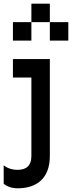

<svg xmlns="http://www.w3.org/2000/svg" viewBox="-20 -820 390 1040"><path d="M75 200C175 200 250 150 250 25V-500H50V-400H150V25C150 75 125 100 75 100C25 100 0 75 0 75V175C0 175 25 200 75 200ZM50 -600H150V-700H50ZM150 -700H250V-800H150ZM250 -600H350V-700H250Z"/></svg>

Font: LS-VG5000
Style: Regular
Weight: 400
Designer: Justin Bihan, 2021
Foundry: Justin Bihan, 2021
Version: Version 1.000;Glyphs 3.1.2 (3151)